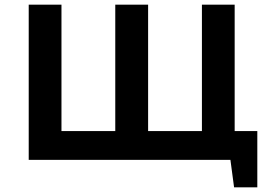

<svg xmlns="http://www.w3.org/2000/svg" viewBox="-20 -682 1138 819"><path d="M102.5 0V-662.1H242.2V-123H471.7V-662.1H611.8V-123H841.3V-662.1H981V-123H1077.6V117.2H978.5L962.9 0Z"/></svg>

Font: PT Astra Sans
Style: Bold
Weight: 700
Designer: A.Korolkova, I. Chaeva
Foundry: ParaType Ltd
Version: Version 1.001; ttfautohint (v1.6)